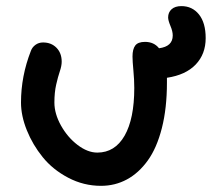

<svg xmlns="http://www.w3.org/2000/svg" viewBox="-20 -581 698 629"><path d="M311 27.8Q253.9 27.8 203.4 1.2Q152.8 -25.4 119.9 -66.2Q86.9 -106.9 67.9 -154.3Q48.8 -201.7 48.8 -245.1Q48.8 -331.5 81.1 -414.1Q85.4 -426.3 96.2 -434.1Q106.9 -441.9 121.1 -441.9Q147.9 -441.9 165 -424.6Q182.1 -407.2 182.1 -378.9Q182.1 -365.2 176 -347.4Q169.9 -329.6 164.1 -304Q158.2 -278.3 158.2 -245.1Q158.2 -208.5 179.7 -169.9Q201.2 -131.3 234.1 -106.2Q267.1 -81.1 298.8 -81.1Q356.4 -81.1 388.2 -136.5Q419.9 -191.9 419.9 -293Q419.9 -319.3 417 -350.1Q414.1 -380.9 414.1 -396Q414.1 -419.9 423.1 -431.9Q432.1 -443.8 455.1 -443.8Q484.4 -443.8 501 -422.9Q545.9 -428.7 545.9 -464.8Q545.9 -478.5 538.3 -496.3Q530.8 -514.2 530.8 -523.9Q530.8 -540.5 542.2 -550.8Q553.7 -561 574.2 -561Q609.9 -561 631.8 -533.7Q653.8 -506.3 653.8 -456.1Q653.8 -403.8 621.1 -369.6Q588.4 -335.4 526.9 -326.2V-310.1Q526.9 -226.6 510.3 -161.4Q493.7 -96.2 464.1 -55.2Q434.6 -14.2 395.8 6.8Q356.9 27.8 311 27.8Z"/></svg>

Font: Shantell Sans Irregular Bouncy
Style: Regular
Weight: 500
Designer: Stephen Nixon, Anya Danilova, Shantell Martin
Foundry: Arrow Type
Version: Version 1.006;[9816181b4]